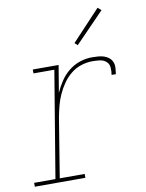

<svg xmlns="http://www.w3.org/2000/svg" viewBox="-85 -818 670 879"><g transform="rotate(-10 250.0 -378.5)"><path d="M5 0V-18H104L186 -512H89V-530H209L188 -404Q200 -431 216.5 -456Q233 -481 256.5 -500Q280 -519 308 -528.5Q336 -538 364 -538Q378 -538 392.5 -537Q407 -536 420 -532Q433 -528 443.5 -519.5Q454 -511 459 -498.5Q464 -486 463 -471.5Q462 -457 460 -443H440Q443 -460 441.5 -477.5Q440 -495 427.5 -505.5Q415 -516 398 -518Q381 -520 364 -520Q338 -520 311.5 -511.5Q285 -503 263.5 -485.5Q242 -468 226 -445Q210 -422 198.5 -396.5Q187 -371 180.5 -345.5Q174 -320 169 -294L124 -18H240V0ZM311 -604 298 -616 430 -757 446 -743Z"/></g></svg>

Font: Iosevka Slab Thin Oblique
Style: Regular
Weight: 100
Italic angle: -9°
Monospace: yes
Designer: Belleve Invis
Foundry: Belleve Invis
Version: Version 11.1.0; ttfautohint (v1.8.3)